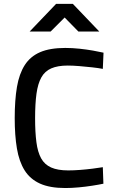

<svg xmlns="http://www.w3.org/2000/svg" viewBox="-20 -941 584 972"><path d="M310.4 10.9Q232.1 10.9 182.2 -11.7Q132.2 -34.4 104.5 -78.8Q76.7 -123.2 65.6 -189.5Q54.5 -255.8 54.5 -342.6Q54.5 -434 65.8 -500.8Q77.2 -567.6 105.4 -611.6Q133.6 -655.5 183.2 -676.9Q232.9 -698.3 310.4 -698.3Q346 -698.3 382.5 -694.4Q419 -690.5 450.7 -684.9Q482.4 -679.3 504.1 -674.3L500.5 -592.3Q478.3 -596.6 446.1 -600.2Q414 -603.7 381.3 -606.4Q348.5 -609.1 322.9 -609.1Q272.4 -609.1 239.6 -594.9Q206.8 -580.7 189.3 -549.1Q171.7 -517.5 164.7 -466.6Q157.7 -415.7 157.7 -342.6Q157.7 -271.4 164.3 -221.3Q170.8 -171.2 188.2 -139.5Q205.7 -107.9 238.9 -93.1Q272.1 -78.3 325.4 -78.3Q351.8 -78.3 384.1 -80.7Q416.4 -83.1 447.3 -87Q478.3 -90.8 500.5 -94.6L503.5 -11Q479.8 -6 446.9 -0.9Q414.1 4.3 378.3 7.6Q342.5 10.9 310.4 10.9ZM130.1 -781.4 264.1 -921.5H348.7L482.7 -781.4H376.8L307.3 -852.3L236.3 -781.4Z"/></svg>

Font: Titillium Web SemiBold
Style: Regular
Weight: 600
Designer: Mohamed Gaber, Accademia di Belle Arti di Urbino
Foundry: Kief Type Foundry, Accademia di Belle Arti di Urbino
Version: Version 3.000; ttfautohint (v1.8.4)